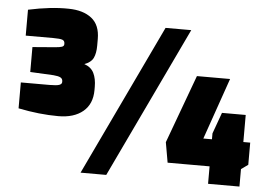

<svg xmlns="http://www.w3.org/2000/svg" viewBox="-55 -900 1385 975"><g transform="rotate(5 637.5 -412.0)"><path d="M755 -770H886L520 0H389ZM1039 -89H825L807 -192L935 -540H1104L995 -227H1039V-257L1078 -365H1199V-227H1234V-114L1199 -89V0H1039ZM47 -298V-430H193Q230 -430 243 -435Q256 -440 256 -450V-454Q256 -467 245 -473Q234 -479 209 -481L90 -487V-614L201 -623Q229 -625 239.5 -629Q250 -633 250 -642V-646Q250 -660 238 -664.5Q226 -669 191 -669H51V-801Q167 -826 257 -824Q331 -823 374 -789Q417 -755 417 -684V-650Q417 -611 405.5 -587Q394 -563 360 -551Q395 -539 409 -510.5Q423 -482 423 -440V-424Q423 -353 377 -314.5Q331 -276 251 -276Q155 -276 47 -298Z"/></g></svg>

Font: Exo Black
Style: Regular
Weight: 900
Designer: Natanael Gama
Foundry: Natanael Gama
Version: Version 1.500; ttfautohint (v1.6)